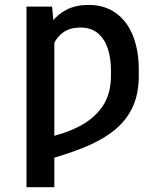

<svg xmlns="http://www.w3.org/2000/svg" viewBox="-20 -573 685 796"><path d="M205.3 -444.6V203.1H89.8V-545.5H196ZM182.5 -323.2 130.3 -290.8Q137.1 -350.1 152.5 -398.3Q168 -446.4 194.1 -480.8Q220.2 -515.3 258 -533.9Q295.8 -552.6 346.2 -552.6Q414.1 -552.6 460.8 -518.6Q507.5 -484.7 531.4 -424.2Q555.4 -363.6 555.4 -283.4V-258.9Q555.4 -182.5 528.9 -127Q502.5 -71.4 452.1 -31.4Q401.6 8.5 329.9 37.6Q258.2 66.8 167.6 91.3L163.4 0Q243.3 -16.3 305.8 -47.8Q368.3 -79.2 404.1 -130.7Q440 -182.2 440 -258.9V-283.4Q440 -331 427 -370.9Q414.1 -410.9 386.2 -434.8Q358.3 -458.8 313.2 -458.8Q272 -458.8 245 -440.7Q218 -422.6 203.1 -391.9Q188.2 -361.2 182.5 -323.2Z"/></svg>

Font: InterMG Medium
Style: Regular
Weight: 500
Designer: Rasmus Andersson
Foundry: rsms
Version: Version 3.019;December 26, 2023;FontCreator 15.0.0.2955 64-b